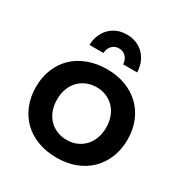

<svg xmlns="http://www.w3.org/2000/svg" viewBox="-175 -886 977 1024"><g transform="rotate(30 314.0 -373.5)"><path d="M167 -604Q168 -637 179.5 -664.5Q191 -692 210.5 -711.5Q230 -731 256 -741.5Q282 -752 314 -752Q345 -752 371.5 -741.5Q398 -731 417.5 -711.5Q437 -692 448.5 -664.5Q460 -637 461 -604H375Q373 -632 356.5 -649.5Q340 -667 314 -667Q288 -667 271.5 -649.5Q255 -632 253 -604ZM315 -539Q378 -539 429.5 -519.5Q481 -500 518 -464.5Q555 -429 575.5 -379Q596 -329 596 -268Q596 -207 575.5 -156.5Q555 -106 518 -70Q481 -34 429.5 -14.5Q378 5 315 5Q252 5 199.5 -14.5Q147 -34 110 -70Q73 -106 52.5 -156.5Q32 -207 32 -268Q32 -329 52.5 -379Q73 -429 110 -464.5Q147 -500 199.5 -519.5Q252 -539 315 -539ZM315 -428Q281 -428 253 -416Q225 -404 205 -383Q185 -362 174 -332Q163 -302 163 -266Q163 -230 174 -200Q185 -170 205 -149Q225 -128 253 -116Q281 -104 315 -104Q348 -104 375.5 -116Q403 -128 423 -149Q443 -170 454 -200Q465 -230 465 -266Q465 -302 454 -332Q443 -362 423 -383Q403 -404 375.5 -416Q348 -428 315 -428Z"/></g></svg>

Font: QuotatisMedium
Style: Regular
Weight: 500
Designer: Julieta Ulanovsky
Foundry: Quotatis-Medium
Version: Version 4.000;PS 004.000;hotconv 1.0.88;makeotf.lib2.5.64775